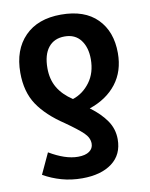

<svg xmlns="http://www.w3.org/2000/svg" viewBox="-86 -619 703 901"><g transform="rotate(-10 265.0 -169.0)"><path d="M267 -556Q379 -556 439 -495.5Q499 -435 499 -332Q499 -246 453 -186.5Q407 -127 324 -99Q373 -63 400.5 -23Q428 17 428 66Q428 139 375.5 178.5Q323 218 233 218Q181 218 135 205Q89 192 49 169L95 70Q132 92 166 103.5Q200 115 231 115Q266 115 285 101.5Q304 88 304 65Q304 37 279 13Q254 -11 197 -51Q114 -106 73 -167.5Q32 -229 32 -320Q32 -429 94 -492.5Q156 -556 267 -556ZM266 -452Q216 -452 188.5 -417.5Q161 -383 161 -319Q161 -266 184 -226.5Q207 -187 254 -156Q303 -172 336 -216.5Q369 -261 369 -326Q369 -382 342.5 -417Q316 -452 266 -452Z"/></g></svg>

Font: Noto Sans Mono Condensed
Style: Bold
Weight: 700
Width: 3
Designer: Monotype Design Team
Foundry: Monotype Imaging Inc.
Version: Version 2.014